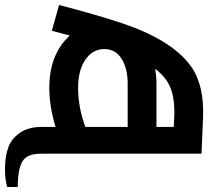

<svg xmlns="http://www.w3.org/2000/svg" viewBox="-20 -614 892 767"><path d="M567 -482Q689 -425 743 -349Q797 -273 791 -141L785 0H147Q88 -1 69.5 31Q51 63 51 133H9Q6 127 2.5 103.5Q-1 80 0.5 43.5Q2 7 13.5 -26Q25 -59 59 -83Q93 -107 147 -107H202Q177 -188 177 -263Q177 -398 259 -472L187 -491L216 -594Q471 -528 567 -482ZM292 -263Q292 -185 321 -107H490V-281Q490 -341 465.5 -379.5Q441 -418 397 -418Q350 -418 321 -375.5Q292 -333 292 -263ZM676 -146Q679 -216 662 -260.5Q645 -305 600 -339Q605 -309 605 -281V-107H674Z"/></svg>

Font: Montserrat-Arabic
Style: Regular
Weight: 400
Designer: Mohamed Gaber
Foundry: Kief Type Foundry
Version: Version 5.008;PS 005.008;hotconv 1.0.88;makeotf.lib2.5.64775